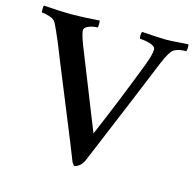

<svg xmlns="http://www.w3.org/2000/svg" viewBox="-102 -746 863 852"><g transform="rotate(15 329.0 -320.0)"><path d="M123 -640.6Q174.8 -640.6 252.9 -646.5Q254.9 -642.6 254.9 -629.9Q254.9 -617.2 252 -614.3Q243.2 -614.3 231.4 -612.3Q219.7 -610.4 206.1 -603.5Q192.4 -596.7 192.4 -585Q192.4 -568.4 212.9 -515.6Q231.4 -469.7 267.6 -378.4Q303.7 -287.1 329.6 -222.2Q355.5 -157.2 356.4 -155.3Q426.8 -319.3 500 -509.8Q519.5 -561.5 519.5 -584Q519.5 -599.6 493.2 -606.9Q466.8 -614.3 448.2 -614.3Q444.3 -617.2 444.8 -629.4Q445.3 -641.6 448.2 -646.5Q530.3 -640.6 557.6 -640.6Q583 -640.6 616.7 -643.6Q650.4 -646.5 660.2 -646.5Q663.1 -641.6 662.6 -629.4Q662.1 -617.2 659.2 -614.3Q610.4 -614.3 593.8 -592.8Q577.1 -572.3 549.8 -502.9Q490.2 -356.4 353.5 -30.3Q346.7 -14.6 334 -4.4Q321.3 5.9 311.5 5.9Q308.6 5.9 299.8 -7.8Q281.2 -56.6 197.8 -260.3Q114.3 -463.9 100.6 -500Q73.2 -565.4 61.5 -586.9Q53.7 -600.6 32.2 -607.4Q10.7 -614.3 -2.9 -614.3Q-4.9 -617.2 -4.9 -630.4Q-4.9 -643.6 -2.9 -646.5Q79.1 -640.6 123 -640.6Z"/></g></svg>

Font: Crimson
Style: Semibold
Weight: 600
Version: Version 0.8